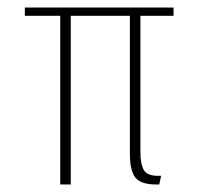

<svg xmlns="http://www.w3.org/2000/svg" viewBox="-20 -490 526 510"><path d="M140 0V-448H46V-470H441V-448H353V-171V-86Q353 -54 362 -38.5Q371 -23 399 -23H408L403 0H394Q354 0 339.5 -18.5Q325 -37 325 -81V-448H168V0Z"/></svg>

Font: Smooch Sans ExtraLight
Style: Regular
Weight: 200
Designer: Robert E. Leuschke
Foundry: Robert E. Leuschke
Version: Version 1.010; ttfautohint (v1.8.3)